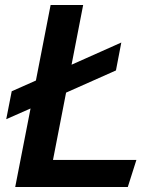

<svg xmlns="http://www.w3.org/2000/svg" viewBox="-20 -750 660 770"><path d="M5 -272 102.5 -315 41 0H492.5L527 -108.5H192.5L245 -378.5L445 -467.5L466.5 -579.5L267 -490.5L313.5 -730H183L124 -427L27 -384Z"/></svg>

Font: Monaspace Krypton SemiBold
Style: Italic
Weight: 600
Italic angle: -11°
Designer: Riley Cran & the Lettermatic Team
Foundry: Lettermatic
Version: Version 1.101 (Monaspace Krypton)